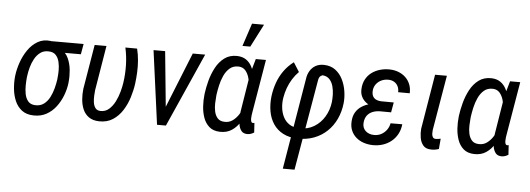

<svg xmlns="http://www.w3.org/2000/svg" viewBox="-59 -956 3777 1369"><g transform="rotate(5 1829.5 -271.5)"><path d="M43 -254.9 44.4 -266.1Q49.8 -308.6 66.4 -356.7Q83 -404.8 111.6 -446.5Q140.1 -488.3 180.9 -512.2Q221.7 -536.1 274.9 -529.3Q287.1 -527.3 300.3 -517.8Q313.5 -508.3 326.4 -497.1Q339.4 -485.8 349.6 -479.5Q387.2 -458 405 -418.7Q422.9 -379.4 427 -334.7Q431.2 -290 427.2 -252.4L426.3 -241.2Q420.9 -196.3 403.6 -151.4Q386.2 -106.4 357.9 -69.3Q329.6 -32.2 289.6 -10.3Q249.5 11.7 198.7 10.3Q146.5 9.3 113.8 -16.1Q81.1 -41.5 64.2 -81.5Q47.4 -121.6 43 -167.2Q38.6 -212.9 43 -254.9ZM128.9 -266.6 127.4 -255.4Q125 -231.9 124.3 -200Q123.5 -168 129.4 -137.2Q135.3 -106.4 152.6 -85.7Q169.9 -64.9 204.1 -63.5Q240.7 -62 266.1 -81.3Q291.5 -100.6 307.4 -131.6Q323.2 -162.6 332 -196.8Q340.8 -231 344.7 -259.3L345.7 -270.5Q348.6 -293.9 348.9 -324.7Q349.1 -355.5 342.5 -384.5Q335.9 -413.6 318.4 -433.3Q300.8 -453.1 267.1 -454.1Q231.4 -455.6 206.8 -437.3Q182.1 -418.9 166 -389.6Q149.9 -360.4 141.1 -327.4Q132.3 -294.4 128.9 -266.6ZM509.8 -528.3 496.6 -453.6H268.1L281.2 -528.3Z M588.9 -528.3H673.3L620.1 -207Q618.7 -191.9 617.2 -168.2Q615.7 -144.5 618.9 -120.8Q622.1 -97.2 633.5 -80.8Q645 -64.5 669.4 -63Q705.6 -61.5 731.4 -84.2Q757.3 -106.9 774.9 -141.8Q792.5 -176.8 802.2 -213.4Q812 -250 815.9 -277.3Q825.2 -339.4 823.7 -403.6Q822.3 -467.8 808.6 -529.3L892.6 -528.8Q902.8 -487.8 906.2 -445.6Q909.7 -403.3 907.7 -361.1Q905.8 -318.8 900.4 -277.3Q894 -230.5 878.2 -179.4Q862.3 -128.4 834.5 -84.7Q806.6 -41 765.4 -14.2Q724.1 12.7 667 11.2Q621.6 9.8 593.5 -10.3Q565.4 -30.3 551.5 -62.3Q537.6 -94.2 534.4 -132.6Q531.2 -170.9 535.6 -209Z M1112.8 -85 1291 -528.3H1379.9L1145 0H1086.4ZM1093.3 -528.3 1138.2 -73.7 1134.8 0H1081.5L1010.3 -528.3Z M1399.4 -241.2 1400.4 -251.5Q1405.8 -293.9 1418.9 -344Q1432.1 -394 1456.1 -439Q1480 -483.9 1517.6 -512Q1555.2 -540 1608.9 -538.6Q1647 -537.1 1672.1 -520Q1697.3 -502.9 1712.2 -475.1Q1727.1 -447.3 1733.9 -414.1Q1740.7 -380.9 1741.7 -346.9Q1742.7 -313 1740.2 -283.7L1735.4 -243.7Q1728.5 -203.1 1714.4 -158.4Q1700.2 -113.8 1676.5 -74.7Q1652.8 -35.6 1617.2 -11.7Q1581.5 12.2 1532.2 10.7Q1483.9 9.3 1455.3 -15.9Q1426.8 -41 1413.3 -79.6Q1399.9 -118.2 1397.5 -161.1Q1395 -204.1 1399.4 -241.2ZM1485.4 -252 1484.4 -241.7Q1481.9 -218.8 1481 -188.7Q1480 -158.7 1486.1 -130.4Q1492.2 -102.1 1509 -83Q1525.9 -64 1558.6 -63Q1591.3 -61.5 1616.5 -79.6Q1641.6 -97.7 1659.9 -126.2Q1678.2 -154.8 1689.9 -186.5Q1701.7 -218.3 1708 -244.6L1711.9 -275.9Q1713.4 -298.3 1711.2 -329.3Q1709 -360.4 1700.4 -390.9Q1691.9 -421.4 1674.1 -442.1Q1656.2 -462.9 1626 -464.4Q1587.4 -465.8 1562 -444.1Q1536.6 -422.4 1521 -388.2Q1505.4 -354 1497.3 -317.1Q1489.3 -280.3 1485.4 -252ZM1742.2 -528.3H1814.9L1750 -143.1Q1749 -138.7 1747.6 -127.4Q1746.1 -116.2 1745.8 -103.5Q1745.6 -90.8 1749 -81.8Q1752.4 -72.8 1761.7 -72.3Q1764.6 -72.3 1767.1 -73Q1769.5 -73.7 1772 -74.2L1776.4 -5.4Q1764.6 2 1752.9 5.9Q1741.2 9.8 1727.5 9.8Q1699.7 9.3 1686 -7.6Q1672.4 -24.4 1667.7 -49.3Q1663.1 -74.2 1663.8 -99.9Q1664.6 -125.5 1666.5 -144L1710.9 -418.9ZM1639.2 -613.3 1693.4 -777.3H1779.3L1695.3 -613.3Z M2002 233.4 2110.8 -417Q2114.7 -449.7 2129.9 -475.3Q2145 -501 2170.2 -515.4Q2195.3 -529.8 2229.5 -529.3Q2278.8 -528.3 2312.3 -503.2Q2345.7 -478 2365 -438.7Q2384.3 -399.4 2391.1 -354.5Q2397.9 -309.6 2393.6 -269Q2386.7 -207 2362.5 -155.5Q2338.4 -104 2298.6 -66.2Q2258.8 -28.3 2206.1 -8.3Q2153.3 11.7 2089.4 10.7Q2027.8 9.3 1984.1 -13.7Q1940.4 -36.6 1914.3 -75.7Q1888.2 -114.7 1879.2 -165.3Q1870.1 -215.8 1876.5 -272.5Q1882.8 -323.2 1899.4 -370.4Q1916 -417.5 1944.6 -457.8Q1973.1 -498 2014.6 -529.3L2056.6 -462.9Q2030.8 -437 2011.7 -406.2Q1992.7 -375.5 1980.2 -341.6Q1967.8 -307.6 1961.9 -272Q1955.6 -235.4 1959.7 -199Q1963.9 -162.6 1979.2 -132.3Q1994.6 -102.1 2022.9 -83.5Q2051.3 -64.9 2093.8 -64Q2153.8 -62 2199.7 -89.8Q2245.6 -117.7 2273.9 -165Q2302.2 -212.4 2309.1 -269Q2312 -293.9 2311.3 -324.2Q2310.5 -354.5 2302.7 -383.3Q2294.9 -412.1 2276.9 -431.9Q2258.8 -451.7 2227.1 -454.6Q2213.9 -450.2 2207.5 -442.6Q2201.2 -435.1 2198.2 -420.9L2085.9 233.4Z M2648.4 -287.1 2745.6 -286.6 2736.3 -233.9 2656.2 -234.4Q2627.4 -233.9 2603.8 -224.4Q2580.1 -214.8 2565.2 -195.1Q2550.3 -175.3 2547.4 -144.5Q2545.4 -125.5 2551 -110.4Q2556.6 -95.2 2567.9 -84.7Q2579.1 -74.2 2594.7 -68.4Q2610.4 -62.5 2628.4 -62.5Q2656.7 -62 2679.9 -74.2Q2703.1 -86.4 2718.8 -107.7Q2734.4 -128.9 2739.3 -155.8L2823.2 -156.2Q2819.3 -116.7 2802.2 -85.4Q2785.2 -54.2 2758.3 -32.5Q2731.4 -10.7 2697.3 0.2Q2663.1 11.2 2624 10.3Q2589.4 9.3 2559.1 -1.2Q2528.8 -11.7 2506.1 -31.5Q2483.4 -51.3 2471.2 -79.8Q2459 -108.4 2461.4 -145Q2463.4 -183.6 2479.7 -210.7Q2496.1 -237.8 2522.5 -254.6Q2548.8 -271.5 2581.3 -279.3Q2613.8 -287.1 2648.4 -287.1ZM2739.7 -252.4 2654.3 -252.9Q2627 -253.9 2600.8 -262.5Q2574.7 -271 2554 -286.9Q2533.2 -302.7 2521.5 -326.2Q2509.8 -349.6 2511.2 -380.4Q2512.7 -419.4 2528.6 -449.5Q2544.4 -479.5 2570.8 -499.3Q2597.2 -519 2630.9 -528.8Q2664.6 -538.6 2701.2 -537.6Q2735.8 -536.6 2764.6 -525.1Q2793.5 -513.7 2814.7 -493.2Q2835.9 -472.7 2847.2 -444.3Q2858.4 -416 2856.9 -380.9L2773.9 -381.3Q2774.9 -404.8 2765.9 -423.3Q2756.8 -441.9 2739.3 -452.6Q2721.7 -463.4 2697.8 -463.9Q2671.9 -464.4 2649.4 -454.6Q2627 -444.8 2611.6 -425.8Q2596.2 -406.7 2592.8 -380.9Q2590.8 -362.8 2594.2 -349.1Q2597.7 -335.4 2606.2 -326.2Q2614.7 -316.9 2627.9 -312Q2641.1 -307.1 2658.7 -306.2L2749 -305.7Z M3025.4 -528.3H3109.9L3043 -133.8Q3041.5 -121.6 3042 -107.4Q3042.5 -93.3 3048.8 -83Q3055.2 -72.8 3071.8 -72.8Q3080.1 -72.8 3088.6 -74.5Q3097.2 -76.2 3105 -77.6L3098.6 -3.4Q3085.4 1.5 3071.3 3.7Q3057.1 5.9 3043 5.4Q3004.9 4.9 2986.3 -17.6Q2967.8 -40 2962.6 -72.3Q2957.5 -104.5 2960 -135.3Z M3219.2 -241.2 3220.2 -251.5Q3225.6 -293.9 3238.8 -344Q3252 -394 3275.9 -439Q3299.8 -483.9 3337.4 -512Q3375 -540 3428.7 -538.6Q3466.8 -537.1 3491.9 -520Q3517.1 -502.9 3532 -475.1Q3546.9 -447.3 3553.7 -414.1Q3560.5 -380.9 3561.5 -346.9Q3562.5 -313 3560.1 -283.7L3555.2 -243.7Q3548.3 -203.1 3534.2 -158.4Q3520 -113.8 3496.3 -74.7Q3472.7 -35.6 3437 -11.7Q3401.4 12.2 3352.1 10.7Q3303.7 9.3 3275.1 -15.9Q3246.6 -41 3233.2 -79.6Q3219.7 -118.2 3217.3 -161.1Q3214.8 -204.1 3219.2 -241.2ZM3305.2 -252 3304.2 -241.7Q3301.8 -218.8 3300.8 -188.7Q3299.8 -158.7 3305.9 -130.4Q3312 -102.1 3328.9 -83Q3345.7 -64 3378.4 -63Q3411.1 -61.5 3436.3 -79.6Q3461.4 -97.7 3479.7 -126.2Q3498 -154.8 3509.8 -186.5Q3521.5 -218.3 3527.8 -244.6L3531.7 -275.9Q3533.2 -298.3 3531 -329.3Q3528.8 -360.4 3520.3 -390.9Q3511.7 -421.4 3493.9 -442.1Q3476.1 -462.9 3445.8 -464.4Q3407.2 -465.8 3381.8 -444.1Q3356.4 -422.4 3340.8 -388.2Q3325.2 -354 3317.1 -317.1Q3309.1 -280.3 3305.2 -252ZM3562 -528.3H3634.8L3569.8 -143.1Q3568.8 -138.7 3567.4 -127.4Q3565.9 -116.2 3565.7 -103.5Q3565.4 -90.8 3568.8 -81.8Q3572.3 -72.8 3581.5 -72.3Q3584.5 -72.3 3586.9 -73Q3589.4 -73.7 3591.8 -74.2L3596.2 -5.4Q3584.5 2 3572.8 5.9Q3561 9.8 3547.4 9.8Q3519.5 9.3 3505.9 -7.6Q3492.2 -24.4 3487.5 -49.3Q3482.9 -74.2 3483.6 -99.9Q3484.4 -125.5 3486.3 -144L3530.8 -418.9Z"/></g></svg>

Font: Roboto Condensed
Style: Italic
Weight: 400
Italic angle: -12°
Designer: Christian Robertson
Foundry: Google
Version: Version 3.0